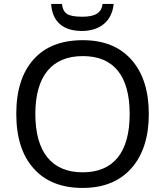

<svg xmlns="http://www.w3.org/2000/svg" viewBox="-20 -925 821 955"><path d="M387.2 -771C477.5 -771 537.1 -819.8 545.4 -905.3H490.2C484.9 -861.8 455.1 -841.8 389.2 -841.8C351.6 -841.8 326.2 -846.7 312.5 -856.4C298.8 -865.7 290.5 -882.3 288.1 -905.3H234.4C240.2 -815.9 295.4 -771 387.2 -771ZM720.2 -357.9C720.2 -472.7 691.4 -563 633.8 -627.9C576.2 -692.9 495.6 -725.1 392.1 -725.1C285.6 -725.1 204.1 -693.4 147 -629.4C89.8 -565.4 61 -475.1 61 -358.9C61 -241.7 89.8 -150.9 147.5 -86.9C204.6 -22.5 286.1 9.8 391.1 9.8C495.1 9.8 575.7 -22.9 633.8 -88.4C691.4 -153.8 720.2 -243.7 720.2 -357.9ZM155.8 -357.9C155.8 -545.9 237.3 -646 392.1 -646C544.9 -646 625 -548.8 625 -357.9C625 -166.5 543.9 -67.9 391.1 -67.9C237.3 -67.9 155.8 -168.9 155.8 -357.9Z"/></svg>

Font: Noto Reveo Sans
Style: Regular
Weight: 400
Designer: Monotype Design team
Foundry: Monotype Imaging Inc.
Version: Version 1.04